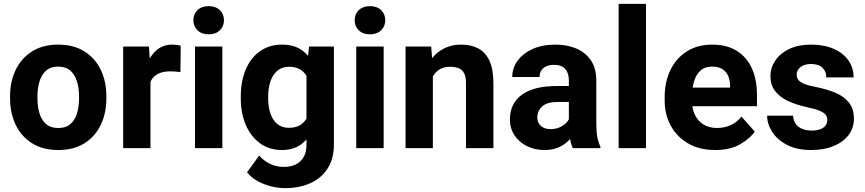

<svg xmlns="http://www.w3.org/2000/svg" viewBox="-20 -770 4495 998"><path d="M32.3 -268.9Q32.3 -346.2 61.6 -406.9Q90.9 -467.6 146.7 -502.8Q202.4 -538.1 282 -538.1Q362.6 -538.1 418.7 -502.8Q474.8 -467.6 503.9 -406.9Q532.9 -346.2 532.9 -268.9V-258.9Q532.9 -182.1 503.9 -121.2Q474.8 -60.3 418.9 -25.2Q363.1 9.8 283 9.8Q202.9 9.8 146.9 -25.2Q90.9 -60.3 61.6 -121.2Q32.3 -182.1 32.3 -258.9ZM174.6 -258.9Q174.6 -216.3 185.2 -181.1Q195.8 -145.9 219.5 -125.2Q243.3 -104.5 283 -104.5Q322.3 -104.5 346 -125.2Q369.7 -145.9 380.3 -181.1Q390.9 -216.3 390.9 -258.9V-268.9Q390.9 -310.9 380.3 -346.1Q369.7 -381.3 345.9 -402.6Q322.1 -423.8 282 -423.8Q243 -423.8 219.3 -402.6Q195.6 -381.3 185.1 -346.1Q174.6 -310.9 174.6 -268.9Z M762.2 0H620.2V-528.3H754.2L762.2 -410.4ZM917.7 -395.3Q906.8 -396.9 892.4 -398Q878 -399.2 866.5 -399.2Q827.6 -399.2 802.3 -386.7Q777 -374.1 764.6 -350.1Q752.1 -326.1 750.9 -291L722.1 -301Q722.1 -369.6 739.7 -423.2Q757.4 -476.8 791.7 -507.4Q826.1 -538.1 875.6 -538.1Q886.6 -538.1 899.3 -536.5Q911.9 -534.9 919.4 -531.8Z M1064.5 -738.1Q1101.1 -738.1 1122.6 -717.4Q1144.1 -696.7 1144.1 -664.6Q1144.1 -633.1 1122.6 -612.4Q1101.1 -591.6 1064.5 -591.6Q1028.1 -591.6 1006.6 -612.4Q985.2 -633.1 985.2 -664.6Q985.2 -696.7 1006.6 -717.4Q1028.1 -738.1 1064.5 -738.1ZM1135.8 0H993.5V-528.3H1135.8Z M1461 207.9Q1429 207.9 1391.8 199.2Q1354.7 190.5 1320.8 172.2Q1286.8 153.8 1264.1 125.5L1327 38.9Q1351.4 66.3 1383.9 81.9Q1416.5 97.5 1454.8 97.5Q1510.8 97.5 1541.9 67.5Q1573 37.6 1573 -17.7V-405.7L1586.6 -528.3H1715.6V-18.3Q1715.6 54.2 1683.5 104.8Q1651.5 155.5 1594 181.7Q1536.6 207.9 1461 207.9ZM1445.2 9.8Q1379.7 9.8 1331.7 -25.1Q1283.8 -60.1 1257.7 -120.6Q1231.6 -181.2 1231.6 -258V-268.3Q1231.6 -348.5 1257.6 -409.3Q1283.6 -470.1 1331.8 -504.1Q1380 -538.1 1446.2 -538.1Q1499.2 -538.1 1535.1 -518.1Q1571 -498.1 1593.9 -462.1Q1616.8 -426 1629.8 -377.1Q1642.9 -328.2 1650.2 -270.7V-251.5Q1640.5 -178.3 1617.3 -119.2Q1594 -60.1 1552.2 -25.1Q1510.4 9.8 1445.2 9.8ZM1481.4 -105.7Q1519.6 -105.7 1543.5 -121.8Q1567.3 -137.9 1579.6 -166.5Q1591.9 -195.1 1594.3 -232.3V-289.7Q1592.9 -320.7 1585.8 -345.4Q1578.7 -370.1 1565.1 -387.3Q1551.5 -404.4 1531 -413.6Q1510.5 -422.9 1482.4 -422.9Q1445.7 -422.9 1421.6 -402.3Q1397.5 -381.8 1385.7 -346.9Q1373.9 -311.9 1373.9 -268.3V-258Q1373.9 -215.5 1385.4 -181Q1396.9 -146.5 1420.6 -126.1Q1444.3 -105.7 1481.4 -105.7Z M1902.8 -738.1Q1939.5 -738.1 1961 -717.4Q1982.5 -696.7 1982.5 -664.6Q1982.5 -633.1 1961 -612.4Q1939.5 -591.6 1902.8 -591.6Q1866.5 -591.6 1845 -612.4Q1823.5 -633.1 1823.5 -664.6Q1823.5 -696.7 1845 -717.4Q1866.5 -738.1 1902.8 -738.1ZM1974.2 0H1831.8V-528.3H1974.2Z M2230 0H2088V-528.3H2221.3L2230 -415.5ZM2169.5 -280.6Q2169.6 -359.9 2195.6 -417.6Q2221.6 -475.4 2268.5 -506.7Q2315.4 -538.1 2377.6 -538.1Q2427.8 -538.1 2465.2 -518.7Q2502.6 -499.2 2523.7 -455.2Q2544.7 -411.1 2544.7 -336.2V0H2402.1V-336.9Q2402.1 -370.5 2392.5 -389.2Q2382.9 -407.8 2364.3 -415.3Q2345.7 -422.9 2318.6 -422.9Q2291 -422.9 2270.6 -412.4Q2250.1 -401.9 2236.4 -382.7Q2222.7 -363.5 2215.9 -337.8Q2209.1 -312.1 2209.1 -282Z M2936.9 -353.2Q2936.9 -389.7 2918.2 -411.4Q2899.5 -433 2859.5 -433Q2836.3 -433 2819.5 -425.4Q2802.6 -417.8 2793.6 -403.7Q2784.6 -389.6 2784.6 -369.8H2642.6Q2642.6 -416.1 2670.2 -454.2Q2697.9 -492.3 2748.3 -515.2Q2798.8 -538.1 2867.2 -538.1Q2928.3 -538.1 2976.3 -517.5Q3024.2 -497 3051.9 -455.6Q3079.5 -414.3 3079.5 -352.2V-128.7Q3079.5 -83.9 3085 -56.4Q3090.5 -29 3100.7 -8.4V0H2957.1Q2947.1 -21.8 2942 -54.8Q2936.9 -87.8 2936.9 -121.4ZM2955.8 -240.1H2879.7Q2823.9 -240.1 2798.3 -216.9Q2772.8 -193.7 2772.8 -159.2Q2772.8 -133.1 2791.1 -116Q2809.4 -98.8 2841.1 -98.8Q2872.7 -98.8 2895.8 -111.3Q2918.8 -123.7 2931.5 -141.4Q2944.2 -159.1 2943.9 -174.2L2982.1 -112.6Q2974.9 -93 2961.7 -71.7Q2948.4 -50.5 2927.8 -32Q2907.2 -13.6 2878.2 -1.9Q2849.2 9.8 2810.4 9.8Q2759.9 9.8 2719 -10.5Q2678.1 -30.9 2654.3 -66.8Q2630.5 -102.7 2630.5 -148.8Q2630.5 -231.9 2692.3 -277.4Q2754.1 -322.9 2874.7 -322.9H2955.8Z M3337.9 0H3195.6V-750H3337.9Z M3697.5 9.8Q3615.2 9.8 3556.4 -24.8Q3497.6 -59.4 3466.2 -117.4Q3434.9 -175.5 3434.9 -245.9V-265.1Q3434.9 -344.9 3465 -406.6Q3495.2 -468.3 3550.7 -503.2Q3606.2 -538.1 3681.6 -538.1Q3758.1 -538.1 3809.9 -505.6Q3861.6 -473.1 3888.1 -414.8Q3914.6 -356.4 3914.6 -278.3V-217.9H3496.1V-314.8H3775V-326.1Q3774.5 -353.9 3764.6 -376.1Q3754.8 -398.2 3734.2 -411Q3713.7 -423.8 3680.8 -423.8Q3643.8 -423.8 3621 -403.1Q3598.1 -382.4 3587.5 -346.7Q3576.9 -311 3576.9 -265.1V-245.9Q3576.9 -204.7 3592.2 -172.8Q3607.5 -140.9 3636.7 -122.9Q3665.8 -104.8 3706.4 -104.8Q3744.9 -104.8 3777.7 -119.3Q3810.4 -133.9 3833.9 -164L3903.4 -86.1Q3878.6 -50 3826.9 -20.1Q3775.2 9.8 3697.5 9.8Z M4196.1 9.8Q4121.9 9.8 4070.9 -16.9Q4019.9 -43.6 3993.7 -84.6Q3967.5 -125.7 3967.5 -168.8H4102.4Q4104 -141.3 4117.4 -124.3Q4130.9 -107.2 4152.3 -99.3Q4173.8 -91.3 4199 -91.3Q4225.9 -91.3 4243.8 -98.2Q4261.8 -105.2 4271.1 -117.7Q4280.4 -130.2 4280.4 -146.6Q4280.4 -161.7 4271.8 -173.1Q4263.3 -184.6 4240 -194.4Q4216.8 -204.2 4172.5 -213.5Q4118.6 -225.1 4076 -245.1Q4033.4 -265 4009 -296.7Q3984.7 -328.3 3984.7 -373.8Q3984.7 -417.9 4009.9 -455.3Q4035.1 -492.7 4082.3 -515.4Q4129.6 -538.1 4195.4 -538.1Q4264.2 -538.1 4313.9 -516Q4363.6 -493.9 4390.3 -455.6Q4417 -417.2 4417 -367.7H4275Q4275 -398 4255.7 -417.7Q4236.3 -437.3 4195.1 -437.3Q4172.1 -437.3 4155.3 -429.8Q4138.6 -422.3 4129.8 -409.6Q4121.1 -396.9 4121.1 -380.6Q4121.1 -365.4 4130.4 -354Q4139.7 -342.5 4161 -333.9Q4182.3 -325.3 4218.9 -318.2Q4276.3 -307 4321.3 -288.3Q4366.4 -269.5 4392.5 -237.1Q4418.6 -204.7 4418.6 -152.1Q4418.6 -105.6 4391.3 -68.8Q4364 -32.1 4314 -11.2Q4264 9.8 4196.1 9.8Z"/></svg>

Font: Heebo
Style: Regular
Weight: 400
Designer: Oded Ezer
Foundry: Ezer Type House
Version: Version 3.100